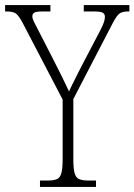

<svg xmlns="http://www.w3.org/2000/svg" viewBox="-28 -734 528 754"><path d="M129 0V-25H159Q183 -25 195.5 -30.5Q208 -36 213 -54Q218 -72 218 -109V-343L61 -644Q45 -674 33.5 -681.5Q22 -689 -2 -689H-8V-714H170V-689H140Q113 -689 106 -684Q99 -679 99 -670Q99 -661 105.5 -648Q112 -635 121 -618L183 -497Q216 -433 243 -375Q250 -391 262 -414.5Q274 -438 290 -470L367 -617Q377 -637 380.5 -648Q384 -659 384 -668Q384 -679 375.5 -684Q367 -689 341 -689H301V-714H480V-689H475Q453 -689 441.5 -681Q430 -673 413 -640L260 -345V-110Q260 -72 265 -54Q270 -36 283 -30.5Q296 -25 319 -25H349V0Z"/></svg>

Font: Noto Serif Lao Condensed ExtraLight
Style: Regular
Weight: 200
Width: 3
Designer: Monotype Design Team
Foundry: Monotype Imaging Inc.
Version: Version 2.003; ttfautohint (v1.8.4.7-5d5b)